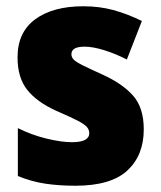

<svg xmlns="http://www.w3.org/2000/svg" viewBox="-20 -583 513 613"><path d="M439 -170Q439 -87 386.5 -38.5Q334 10 221 10Q169 10 125 3.5Q81 -3 37 -21V-174Q81 -152 128.5 -140.5Q176 -129 210 -129Q265 -129 265 -158Q265 -169 257 -178Q249 -187 226.5 -198.5Q204 -210 160 -229Q98 -257 67 -296Q36 -335 36 -400Q36 -480 92.5 -521.5Q149 -563 246 -563Q297 -563 341.5 -551Q386 -539 433 -516L385 -393Q350 -411 313.5 -422.5Q277 -434 250 -434Q208 -434 208 -410Q208 -400 215.5 -392.5Q223 -385 244 -374.5Q265 -364 307 -345Q371 -316 405 -277.5Q439 -239 439 -170Z"/></svg>

Font: Noto Sans SemiCondensed Black
Style: Regular
Weight: 900
Width: 4
Designer: Monotype Design Team
Foundry: Monotype Imaging Inc.
Version: Version 2.013; ttfautohint (v1.8.4.7-5d5b)